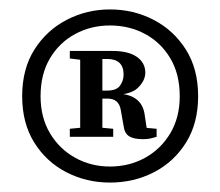

<svg xmlns="http://www.w3.org/2000/svg" viewBox="-20 -675 467 407"><path d="M66 -471Q66 -426 86 -392.5Q106 -359 139.5 -340.5Q173 -322 213 -322Q254 -322 287.5 -340.5Q321 -359 341 -392.5Q361 -426 361 -471Q361 -518 341 -551.5Q321 -585 287.5 -603Q254 -621 213 -621Q173 -621 139.5 -603Q106 -585 86 -551.5Q66 -518 66 -471ZM150 -385V-567H197V-385ZM169 -406H177L220 -402V-385H128V-402ZM169 -546 128 -551V-567H174V-546ZM27 -471Q27 -529 53 -570Q79 -611 121.5 -633Q164 -655 213 -655Q263 -655 305.5 -633Q348 -611 374 -570Q400 -529 400 -471Q400 -414 374.5 -373Q349 -332 306.5 -310Q264 -288 213 -288Q163 -288 120.5 -310Q78 -332 52.5 -373Q27 -414 27 -471ZM312 -402V-385Q302 -382 296.5 -381Q291 -380 282 -380Q264 -380 254 -386Q244 -392 242 -408L236 -442Q232 -466 208 -466H174V-483H207Q227 -483 234.5 -493.5Q242 -504 242 -517Q242 -550 207 -550H174V-567H218Q252 -567 270 -554.5Q288 -542 288 -521Q288 -504 272 -488.5Q256 -473 211 -473L219 -477Q251 -477 266.5 -466.5Q282 -456 286 -436L293 -390L268 -406Z"/></svg>

Font: Lisu Bosa ExtraBold
Style: Regular
Weight: 800
Designer: David Morse, Annie Olsen, Victor Gaultney, Frank Grießhammer (Latin)
Foundry: SIL International
Version: Version 2.000